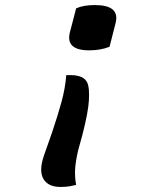

<svg xmlns="http://www.w3.org/2000/svg" viewBox="-20 -566 640 759"><path d="M281 -533Q310 -546 355 -546Q455 -546 437 -475L413 -381Q377 -367 333 -367Q239 -367 256 -437ZM242 -269H261Q284 -269 301.5 -261.5Q319 -254 326 -237Q334 -218 331.5 -170.5Q329 -123 306 -34L289 28Q279 71 277 102Q275 133 281 165Q269 168 255 170.5Q241 173 219 173Q170 173 151.5 141Q133 109 154 48L185 -40Q209 -111 223.5 -164.5Q238 -218 242 -269Z"/></svg>

Font: Recursive Mn Csl St Med
Style: Italic
Weight: 500
Italic angle: -15°
Monospace: yes
Version: Version 1.079;hotconv 1.0.112;makeotfexe 2.5.65598; ttfautoh